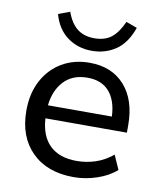

<svg xmlns="http://www.w3.org/2000/svg" viewBox="-81 -766 706 840"><g transform="rotate(10 272.5 -346.0)"><path d="M303 9Q185 9 117 -58.5Q49 -126 49 -242Q49 -318 79 -375Q109 -432 162.5 -464Q216 -496 286 -496Q385 -496 442 -432Q499 -368 499 -256V-223H137Q142 -144 184.5 -103.5Q227 -63 303 -63Q346 -63 386 -76Q426 -89 463 -119L491 -56Q458 -26 406.5 -8.5Q355 9 303 9ZM288 -430Q222 -430 183.5 -389Q145 -348 138 -281H422Q419 -352 385 -391Q351 -430 288 -430ZM285 -549Q223 -549 176.5 -583Q130 -617 112 -682L163 -701Q181 -651 211 -628Q241 -605 286 -605Q332 -605 361 -627Q390 -649 413 -700L462 -682Q437 -611 390.5 -580Q344 -549 285 -549Z"/></g></svg>

Font: Nunito Sans Medium
Style: Regular
Weight: 500
Designer: Vernon Adams
Foundry: Vernon Adams
Version: Version 3.101; ttfautohint (v1.8.4.7-5d5b);gftools[0.9.27]